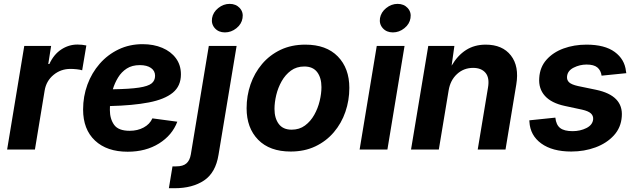

<svg xmlns="http://www.w3.org/2000/svg" viewBox="-20 -788 3352 1012"><path d="M17.6 0 107.9 -545.9H249.5L234.4 -450.7H240.2Q263.2 -501 302.7 -527.1Q342.3 -553.2 388.2 -553.2Q413.1 -553.2 435.1 -548.3L413.1 -417.5Q402.8 -420.9 384.8 -422.9Q366.7 -424.8 351.1 -424.8Q300.3 -424.8 262 -393.1Q223.6 -361.3 215.3 -310.5L164.1 0Z M652.8 11.7Q543.5 11.7 480.7 -47.1Q418 -106 418 -210.9Q418 -279.8 440.7 -341.8Q463.4 -403.8 505.4 -451.9Q547.4 -500 605 -527.6Q662.6 -555.2 731.9 -555.2Q789.6 -555.2 835.2 -535.9Q880.9 -516.6 907.2 -481Q933.6 -445.3 933.6 -396Q933.6 -334.5 890.6 -299.3Q847.7 -264.2 764.2 -248Q680.7 -231.9 559.6 -229Q559.1 -218.3 559.1 -208.5Q559.1 -161.6 581.5 -130.1Q604 -98.6 663.6 -98.6Q705.1 -98.6 737.3 -116Q769.5 -133.3 783.2 -164.1L914.6 -146.5Q887.7 -75.2 818.1 -31.7Q748.5 11.7 652.8 11.7ZM574.7 -317.4Q664.6 -318.8 712.6 -326.2Q760.7 -333.5 779.1 -348.4Q797.4 -363.3 797.4 -388.7Q797.4 -414.6 775.9 -429.7Q754.4 -444.8 716.8 -444.8Q676.3 -444.8 648.2 -426.8Q620.1 -408.7 602.3 -379.4Q584.5 -350.1 574.7 -317.4Z M1080.6 -545.9H1227.1L1131.8 27.8Q1116.7 122.1 1055.7 163.1Q994.6 204.1 899.9 204.1H870.1L889.2 88.9H908.7Q944.8 88.9 962.6 73.2Q980.5 57.6 985.8 25.9ZM1165.5 -617.2Q1132.3 -617.2 1112.5 -639.2Q1092.8 -661.1 1097.7 -692.4Q1103 -723.6 1130.4 -745.6Q1157.7 -767.6 1190.4 -767.6Q1223.6 -767.6 1243.7 -745.6Q1263.7 -723.6 1258.3 -692.4Q1253.4 -661.1 1226.1 -639.2Q1198.7 -617.2 1165.5 -617.2Z M1512.2 10.7Q1401.4 10.7 1340.6 -51.5Q1279.8 -113.8 1279.8 -217.3Q1279.8 -283.2 1300.5 -343.3Q1321.3 -403.3 1361.3 -450.7Q1401.4 -498 1458.7 -525.4Q1516.1 -552.7 1589.4 -552.7Q1699.7 -552.7 1760.5 -490.5Q1821.3 -428.2 1821.3 -324.7Q1821.3 -258.8 1800.5 -198.5Q1779.8 -138.2 1739.7 -91.1Q1699.7 -43.9 1642.3 -16.6Q1585 10.7 1512.2 10.7ZM1517.1 -104.5Q1558.1 -104.5 1587.6 -126.5Q1617.2 -148.4 1636.5 -182.9Q1655.8 -217.3 1665 -256.1Q1674.3 -294.9 1674.3 -328.6Q1674.3 -377.9 1651.9 -407.7Q1629.4 -437.5 1584 -437.5Q1543 -437.5 1513.4 -415.8Q1483.9 -394 1464.6 -359.9Q1445.3 -325.7 1436 -286.9Q1426.8 -248 1426.8 -213.9Q1426.8 -165 1449.2 -134.8Q1471.7 -104.5 1517.1 -104.5Z M1875.5 0 1965.8 -545.9H2112.3L2022 0ZM2050.8 -617.2Q2017.6 -617.2 1997.8 -639.2Q1978 -661.1 1982.9 -692.4Q1988.3 -723.6 2015.6 -745.6Q2043 -767.6 2075.7 -767.6Q2108.9 -767.6 2128.9 -745.6Q2148.9 -723.6 2143.6 -692.4Q2138.7 -661.1 2111.3 -639.2Q2084 -617.2 2050.8 -617.2Z M2344.7 -311.5 2293 0H2146.5L2237.3 -545.9H2375L2360.4 -441.9Q2392.1 -496.1 2436.5 -524.4Q2481 -552.7 2540 -552.7Q2628.4 -552.7 2672.9 -495.6Q2717.3 -438.5 2701.2 -342.3L2644.5 0H2498L2552.2 -326.7Q2561 -377.9 2539.1 -404.1Q2517.1 -430.2 2473.6 -430.2Q2424.3 -430.2 2388.9 -397.7Q2353.5 -365.2 2344.7 -311.5Z M2991.2 10.7Q2891.6 10.7 2833 -31.7Q2774.4 -74.2 2770.5 -146.5Q2770 -151.9 2770 -153.8L2907.2 -168Q2911.1 -129.9 2932.4 -113.3Q2953.6 -96.7 2998 -96.7Q3038.1 -96.7 3070.8 -113Q3103.5 -129.4 3106.4 -159.2Q3107.9 -177.7 3094.5 -190.2Q3081.1 -202.6 3048.3 -210L2957.5 -229.5Q2886.2 -244.6 2852.1 -282.7Q2817.9 -320.8 2822.3 -377.4Q2825.7 -434.1 2860.4 -473.1Q2895 -512.2 2950.4 -532.5Q3005.9 -552.7 3071.3 -552.7Q3167.5 -552.7 3220 -514.2Q3272.5 -475.6 3279.3 -413.1Q3280.8 -408.2 3281.2 -402.3L3150.9 -389.2Q3147 -417 3128.7 -432.4Q3110.4 -447.8 3071.8 -447.8Q3036.1 -447.8 3003.9 -431.6Q2971.7 -415.5 2968.8 -385.3Q2966.8 -366.7 2979.2 -354.5Q2991.7 -342.3 3026.4 -334.5L3121.1 -314.9Q3266.1 -284.7 3257.3 -173.8Q3253.4 -115.7 3215.8 -74.5Q3178.2 -33.2 3118.9 -11.2Q3059.6 10.7 2991.2 10.7Z"/></svg>

Font: Inter
Style: Bold Italic
Weight: 700
Italic angle: -9.39999°
Designer: Rasmus Andersson
Foundry: rsms
Version: Version 4.001;git-9221beed3